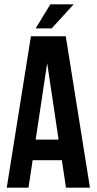

<svg xmlns="http://www.w3.org/2000/svg" viewBox="-20 -868 447 888"><path d="M284.2 -700.2 396 0H285.2L266.1 -127H130.9L111.8 0H11.2L123 -700.2ZM198.2 -576.2 145 -222.2H251ZM212.9 -848.1H320.8L219.2 -736.8H145Z"/></svg>

Font: Bebas Neue Bold
Style: Regular
Weight: 700
Designer: Ryoichi Tsunekawa
Foundry: Ryoichi Tsunekawa
Version: Version 1.300